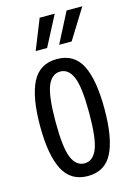

<svg xmlns="http://www.w3.org/2000/svg" viewBox="-114 -792 598 861"><g transform="rotate(-15 185.0 -361.0)"><path d="M35 -262Q35 -396 70 -464.5Q105 -533 185 -533Q265 -533 299.5 -465Q334 -397 334 -262Q334 -127 299.5 -58.5Q265 10 185 10Q106 10 70.5 -58.5Q35 -127 35 -262ZM263 -262Q263 -382 243.5 -428.5Q224 -475 185 -475Q146 -475 126.5 -428.5Q107 -382 107 -262Q107 -142 126.5 -95.5Q146 -49 185 -49Q224 -49 243.5 -95.5Q263 -142 263 -262ZM159 -732H229L156 -592H103ZM284 -732H357L270 -592H212Z"/></g></svg>

Font: Mona Sans Condensed
Style: Regular
Weight: 400
Width: 3
Designer: Deni Anggara
Foundry: GitHub
Version: Version 2.000